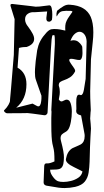

<svg xmlns="http://www.w3.org/2000/svg" viewBox="-36 -586 525 973"><path d="M291 367Q284 367 276.5 366.5Q269 366 261 365L200 355Q185 352 185 338L188 257Q188 240 203 242Q216 243 240 232Q240 202 238.5 187Q237 172 234.5 163Q232 154 229.5 141.5Q227 129 225.5 106Q224 83 224 40Q224 27 224 12Q224 -3 225 -20Q224 -22 224 -28L241 -344Q242 -354 242 -362.5Q242 -371 242 -378Q242 -389 241.5 -396Q241 -403 240 -407Q239 -408 235 -408Q234 -407 232.5 -407.5Q231 -408 230 -407Q225 -399 222 -337L205 -16Q205 -10 199.5 -5.5Q194 -1 189 -2Q152 -7 130.5 -10Q109 -13 104 -13Q99 -13 73.5 -12.5Q48 -12 1 -12Q-6 -12 -12 -18Q-18 -24 -15 -27Q0 -42 7 -55Q14 -68 15 -75Q14 -73 15.5 -88.5Q17 -104 20 -138L34 -308L38 -489L18 -554Q18 -556 17.5 -557Q17 -558 17 -559Q17 -564 20 -565Q23 -566 26 -566Q88 -559 117.5 -555.5Q147 -552 143 -552Q163 -552 185.5 -555.5Q208 -559 214 -559Q223 -559 226 -544Q229 -529 229 -513Q229 -495 227 -485Q220 -476 213 -476Q197 -476 199 -496L203 -528L138 -524Q120 -526 105.5 -516.5Q91 -507 91 -488Q91 -469 107 -450Q121 -431 129 -416Q137 -401 137 -389Q137 -361 99 -348Q90 -348 80.5 -347Q71 -346 60 -343L53 -243Q98 -218 98 -159Q98 -83 46 -40L129 -61Q154 -47 156 -47Q170 -45 173 -75Q174 -80 174 -86.5Q174 -93 174 -101Q167 -121 160 -141Q153 -161 146 -181Q143 -189 142 -199Q141 -209 141 -220Q141 -228 141.5 -236.5Q142 -245 143 -254Q144 -274 149 -306Q151 -332 158.5 -355Q166 -378 182 -400Q192 -413 200 -421.5Q208 -430 215 -434Q223 -439 238 -439Q255 -439 268.5 -436.5Q282 -434 295 -431Q294 -444 295 -457Q296 -469 301.5 -480.5Q307 -492 315 -503L331 -526Q331 -531 318 -531Q297 -532 280.5 -529.5Q264 -527 253 -505L252 -503Q250 -503 250 -516Q252 -530 254 -532Q271 -546 286.5 -555Q302 -564 319 -562Q399 -557 424 -500Q430 -486 433.5 -466.5Q437 -447 437 -422Q437 -400 434 -373L425 -286L421 -124Q421 -108 421.5 -88.5Q422 -69 423 -53Q424 -37 424 -31V-29Q424 -21 423 -19L421 15Q423 29 423.5 41.5Q424 54 425 66Q425 66 422.5 108Q420 150 418 234Q417 263 413 289Q409 315 394 334Q379 353 345 361Q317 367 291 367ZM285 336Q303 336 323.5 331Q344 326 361 314.5Q378 303 382 283Q382 282 339 261Q295 240 298 220Q305 180 331 165Q342 160 352.5 155.5Q363 151 373 146Q393 134 393 105Q393 101 393 98Q393 95 392 91L375 -1Q362 -4 355 -10.5Q348 -17 351 -33Q350 -68 351 -84Q354 -106 363 -106H368Q371 -104 373 -104H374Q384 -104 389 -130L398 -186L403 -376Q402 -399 391.5 -412Q381 -425 367 -425Q355 -425 342.5 -414Q330 -403 321 -379Q329 -382 336 -382Q351 -382 361 -374Q371 -366 376.5 -357.5Q382 -349 381 -346Q381 -342 381.5 -334Q382 -326 382 -317Q382 -307 380 -298Q378 -289 373 -284Q371 -282 365 -282Q357 -282 345 -285Q333 -288 325 -288Q315 -288 315 -282Q315 -275 323.5 -263.5Q332 -252 339.5 -240.5Q347 -229 344 -223Q333 -203 318.5 -194Q304 -185 290.5 -180.5Q277 -176 269 -170.5Q261 -165 262 -151Q265 -143 266 -135.5Q267 -128 267 -120Q267 -107 264.5 -96.5Q262 -86 262 -82Q268 -72 276 -72Q279 -72 282.5 -74Q286 -76 289 -77Q296 -81 302 -81Q316 -81 322 -62.5Q328 -44 328 -20Q328 6 323 32Q318 58 310 70Q305 78 295.5 83Q286 88 278.5 94.5Q271 101 271 115Q271 117 271.5 120.5Q272 124 273 128Q289 188 288 213L287 230Q285 263 266 270Q257 274 218 274Q218 285 223 295Q228 305 237 316Q248 329 258.5 332.5Q269 336 285 336Z"/></svg>

Font: Moo Lah Lah
Style: Regular
Weight: 400
Designer: Robert E. Leuschke
Foundry: Robert E. Leuschke
Version: Version 1.010; ttfautohint (v1.8.3)